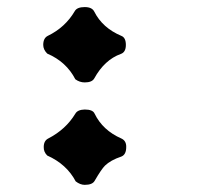

<svg xmlns="http://www.w3.org/2000/svg" viewBox="-20 -515 565 540"><path d="M218.3 -283.2Q204.1 -283.2 191.9 -292Q166.5 -341.3 112.8 -364.3Q101.6 -375.5 101.6 -388.7Q101.6 -407.7 114.3 -414.1Q163.6 -438 190.4 -483.9Q196.8 -495.1 218.3 -495.1Q238.8 -495.1 245.1 -482.4Q268.1 -436.5 321.3 -414.1Q334 -409.2 334 -388.7Q334 -368.2 319.8 -363.3Q273.9 -346.7 245.1 -294.4Q238.8 -283.2 218.3 -283.2ZM218.3 4.9Q205.6 4.9 192.9 -4.9Q167.5 -53.2 112.8 -77.6Q102.5 -87.9 103 -101.6Q103 -119.1 115.7 -125.5Q165 -150.9 191.9 -195.3Q198.2 -206.5 218.3 -207Q241.2 -207 246.1 -195.3Q269 -148.4 321.3 -125.5Q335.4 -119.1 335 -101.6Q335 -80.1 321.3 -74.7Q291 -64.5 275.4 -49.3Q265.1 -39.1 246.1 -6.3Q239.7 4.9 218.3 4.9Z"/></svg>

Font: Accordance
Style: Bold-Italic
Weight: 700
Italic angle: -11°
Version: Version 1.2 (build January 31, 2020) Miklal Software Solutio